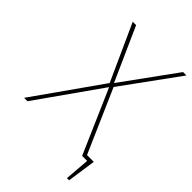

<svg xmlns="http://www.w3.org/2000/svg" viewBox="-262 -772 1001 1001"><g transform="rotate(45 238.0 -271.5)"><path d="M270 -370 423 -21H473L450 138H434L445 0H408L254 -353L5 0H-20L241 -370L100 -681H125L257 -386L471 -681H496Z"/></g></svg>

Font: Fira Sans Thin
Style: Italic
Weight: 250
Italic angle: -8°
Designer: Carrois Corporate & Edenspiekermann AG
Foundry: Carrois Corporate GbR & Edenspiekermann AG
Version: Version 4.203